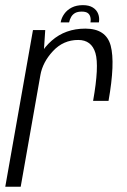

<svg xmlns="http://www.w3.org/2000/svg" viewBox="-34 -708 482 728"><path d="M319 -325.5H377.5Q403 -469.5 385.8 -534.5Q368.5 -599.5 289.5 -599.5Q214 -599.5 162 -553.8Q110 -508 98.5 -442.5L119 -422.5Q127.5 -472 166.8 -514.2Q206 -556.5 262.5 -556.5Q313 -556.5 327.8 -507Q342.5 -457.5 319 -325.5ZM-14 0H44.5L130.5 -487.5L137.5 -594H91ZM280.5 -688.5Q256 -688.5 238.2 -679.5Q220.5 -670.5 209.8 -655.5Q199 -640.5 196 -623H228Q230.5 -635 236 -644.2Q241.5 -653.5 251 -658.8Q260.5 -664 276 -664Q290.5 -664 298 -659Q305.5 -654 308.2 -644.5Q311 -635 309 -623H341Q344 -640.5 338.2 -655.5Q332.5 -670.5 318 -679.5Q303.5 -688.5 280.5 -688.5Z"/></svg>

Font: Anybody SemiCondensed Light
Style: Italic
Weight: 300
Width: 4
Italic angle: -10°
Version: Version 1.113;gftools[0.9.25]